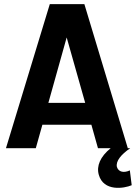

<svg xmlns="http://www.w3.org/2000/svg" viewBox="-20 -720 675 933"><path d="M9 0H154L186 -114H424L456 0H518C467 41 448 87 460 129C483 212 583 196 620 180L611 108C583 121 556 117 548 91C542 63 568 31 613 0H601L390 -700H222ZM215 -220 304 -538 394 -220Z"/></svg>

Font: Vanilla Cream ExtraBold
Style: Regular
Weight: 800
Designer: Jeremy Tribby, Jinavaṁso
Foundry: Tribby Type
Version: Version 1.422;Glyphs 3.1.2 (3151)